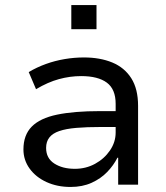

<svg xmlns="http://www.w3.org/2000/svg" viewBox="-20 -733 658 762"><path d="M260 9Q207 9 164.5 -10.5Q122 -30 97.5 -64Q73 -98 73 -140Q73 -197 106 -230.5Q139 -264 206.5 -278Q274 -292 376 -292H454V-229H381Q324 -229 283 -225.5Q242 -222 215.5 -213Q189 -204 176 -187.5Q163 -171 163 -146Q163 -105 195.5 -84Q228 -63 277 -63Q321 -63 357.5 -83Q394 -103 416.5 -136Q439 -169 439 -207V-321Q439 -379 404 -405Q369 -431 302 -431Q258 -431 214 -419Q170 -407 123 -379L94 -447Q126 -466 162 -479Q198 -492 236.5 -498.5Q275 -505 313 -505Q377 -505 425.5 -485Q474 -465 501 -422.5Q528 -380 528 -313V0H449V-107H446Q431 -77 405.5 -50.5Q380 -24 343.5 -7.5Q307 9 260 9ZM263 -617V-713H363V-617Z"/></svg>

Font: Nunito Sans 7pt
Style: Regular
Weight: 400
Designer: Vernon Adams
Foundry: Vernon Adams
Version: Version 3.101;gftools[0.9.27]